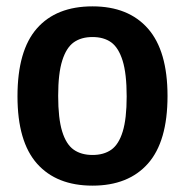

<svg xmlns="http://www.w3.org/2000/svg" viewBox="-20 -574 582 604"><path d="M35 -271Q35 -415 96 -484.5Q157 -554 271 -554Q384 -554 445.5 -484Q507 -414 507 -272Q507 -129 445.5 -59.5Q384 10 271 10Q158 10 96.5 -59.2Q35 -128.5 35 -271ZM378.5 -270.5Q378.5 -342 365.8 -383Q353 -424 329.8 -440.8Q306.5 -457.5 271 -457.5Q235.5 -457.5 212 -440.8Q188.5 -424 175.8 -383.5Q163 -343 163 -272.5Q163 -201.5 175.5 -160.8Q188 -120 211.8 -103.2Q235.5 -86.5 271 -86.5Q306.5 -86.5 330 -103Q353.5 -119.5 366 -160Q378.5 -200.5 378.5 -270.5Z"/></svg>

Font: Encode Sans Semi Condensed SmBd
Style: Regular
Weight: 600
Width: 4
Designer: Multiple Designers
Foundry: Impallari Type
Version: Version 2.000